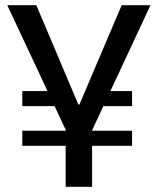

<svg xmlns="http://www.w3.org/2000/svg" viewBox="-20 -720 608 740"><path d="M66 -216H489V-158H66ZM66 -369H201V-311H66ZM352 -369H489V-311H352ZM8 -700H120L282 -317H286L449 -700H560L335 -218H234ZM233 -269H335V0H233Z"/></svg>

Font: Pathway Extreme Medium
Style: Regular
Weight: 500
Designer: Eduardo Rodriguez Tunni
Foundry: Eduardo Rodriguez Tunni
Version: Version 1.001;gftools[0.9.26]